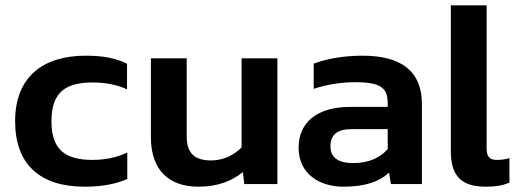

<svg xmlns="http://www.w3.org/2000/svg" viewBox="-20 -694 1961 724"><path d="M299 10C362 10 414 1 460 -19V-119C421 -100 375 -91 329 -91C220 -91 174 -135 174 -237C174 -348 229 -383 330 -383C380 -383 426 -373 459 -357V-454C414 -475 370 -484 303 -484C142 -484 37 -404 37 -237C37 -75 130 10 299 10Z M729 10C803 10 856 -13 896 -45L901 0H1026V-474H891V-138C863 -110 823 -89 776 -89C714 -89 684 -116 684 -180V-474H549V-177C549 -54 615 10 729 10Z M1275 10C1357 10 1410 -9 1447 -43L1454 0H1571V-301C1571 -429 1489 -484 1347 -484C1272 -484 1207 -471 1163 -454V-359C1211 -375 1266 -384 1319 -384C1417 -384 1442 -362 1442 -304V-291H1302C1172 -291 1106 -230 1106 -137C1106 -39 1184 10 1275 10ZM1312 -79C1253 -79 1226 -102 1226 -142C1226 -186 1252 -207 1305 -207H1442V-132C1416 -101 1372 -79 1312 -79Z M1812 10C1849 10 1873 6 1901 -5V-98C1886 -93 1870 -91 1854 -91C1828 -91 1815 -101 1815 -135V-674H1680V-124C1680 -30 1720 10 1812 10Z"/></svg>

Font: Kanit Medium
Style: Regular
Weight: 500
Designer: Katatrad Team
Foundry: CadsonDemak
Version: Version 1.000;PS 001.000;hotconv 1.0.88;makeotf.lib2.5.64775